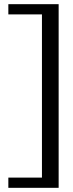

<svg xmlns="http://www.w3.org/2000/svg" viewBox="-20 -770 351 920"><path d="M261 130H20V81H181V-701H20V-750H261Z"/></svg>

Font: Roboto Serif 28pt
Style: Regular
Weight: 400
Designer: Greg Gazdowicz
Foundry: Commercial Type
Version: Version 1.008